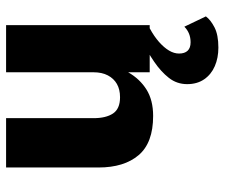

<svg xmlns="http://www.w3.org/2000/svg" viewBox="-72 -428 720 615"><g transform="rotate(-90 287.5 -120.0)"><path d="M510 111Q500 121 487.5 126Q475 131 460 131Q442 131 433 121.5Q424 112 424 94Q424 78 433.5 62Q443 46 461 30Q479 14 505 0L464 -25Q429 -7 397.5 14.5Q366 36 346 61.5Q326 87 326 120Q326 152 341.5 174.5Q357 197 383.5 208.5Q410 220 443 220Q484 220 508 207.5Q532 195 543 180ZM217 -180V-460H59V-164Q59 -82 98.5 -35.5Q138 11 224 11Q275 11 309 -10.5Q343 -32 364 -69V0H515V-460H364V-180Q364 -153 354 -134Q344 -115 326.5 -105Q309 -95 284 -95Q247 -95 232 -117.5Q217 -140 217 -180Z"/></g></svg>

Font: Glinicke Jost Bold
Style: Bold
Weight: 700
Version: Version 3.710